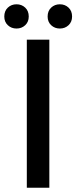

<svg xmlns="http://www.w3.org/2000/svg" viewBox="-50 -875 356 895"><path d="M75 0V-690H180V0ZM229 -742Q205 -742 188.5 -757.5Q172 -773 172 -798Q172 -824 188.5 -839.5Q205 -855 229 -855Q253 -855 269.5 -839.5Q286 -824 286 -798Q286 -773 269.5 -757.5Q253 -742 229 -742ZM27 -742Q3 -742 -13.5 -757.5Q-30 -773 -30 -798Q-30 -824 -13.5 -839.5Q3 -855 27 -855Q51 -855 67.5 -839.5Q84 -824 84 -798Q84 -773 67.5 -757.5Q51 -742 27 -742Z"/></svg>

Font: Radio Canada Big
Style: Regular
Weight: 400
Designer: Étienne Aubert Bonn
Foundry: Coppers and Brasses
Version: Version 1.001